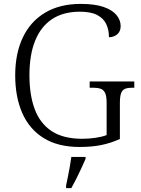

<svg xmlns="http://www.w3.org/2000/svg" viewBox="-20 -744 722 985"><path d="M388 10Q277 10 203.5 -36Q130 -82 94 -164.5Q58 -247 58 -358Q58 -469 97 -551.5Q136 -634 211.5 -679Q287 -724 394 -724Q466 -724 511 -708.5Q556 -693 577.5 -667Q599 -641 599 -610Q599 -583 581.5 -568Q564 -553 539 -553Q539 -590 525.5 -619.5Q512 -649 479.5 -666.5Q447 -684 390 -684Q304 -684 246.5 -645.5Q189 -607 160 -534.5Q131 -462 131 -358Q131 -256 158.5 -183Q186 -110 245.5 -71Q305 -32 402 -32Q436 -32 470 -37Q504 -42 527 -51V-217Q527 -251 519 -267.5Q511 -284 495.5 -289Q480 -294 457 -294H440V-326H669V-294H658Q636 -294 622 -288.5Q608 -283 601.5 -266.5Q595 -250 595 -215V-31Q549 -10 500 0Q451 10 388 10ZM319 208Q324 185 329 159.5Q334 134 338.5 109Q343 84 346 61H419V71Q410 92 397.5 119Q385 146 371.5 173Q358 200 346 221H319Z"/></svg>

Font: Noto Serif Thai Light
Style: Regular
Weight: 300
Version: Version 2.001